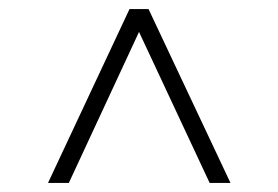

<svg xmlns="http://www.w3.org/2000/svg" viewBox="-20 -735 615 424"><path d="M443 -331 287 -664.5 132 -331H86L266 -715H308L489 -331Z"/></svg>

Font: Newsreader Display
Style: Bold
Weight: 700
Designer: Hugues Gentile
Foundry: Production Type
Version: Version 1.001